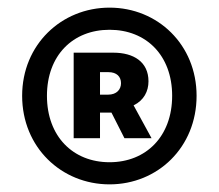

<svg xmlns="http://www.w3.org/2000/svg" viewBox="-20 -838 575 503"><path d="M267 -355C393 -355 495 -452 495 -587C495 -721 393 -818 267 -818C141 -818 38 -721 38 -587C38 -452 141 -355 267 -355ZM267 -413C171 -413 103 -481 103 -587C103 -693 171 -760 267 -760C363 -760 431 -693 431 -587C431 -481 363 -413 267 -413ZM173 -476H242V-543H272L306 -476H377L330 -562C357 -575 369 -599 369 -625C369 -676 330 -700 277 -700H173ZM242 -590V-649H264C286 -649 297 -637 297 -620C297 -604 286 -590 263 -590Z"/></svg>

Font: Noto Sans Korean Black
Style: Bold
Weight: 900
Designer: Ryoko NISHIZUKA (kana & ideographs); Paul D. Hunt (Latin, Greek & Cyrillic); Wenlong ZHANG (bopomofo); Sandoll Communica
Foundry: Adobe Systems Incorporated
Version: Version 1.000;PS 1;hotconv 1.0.78;makeotf.lib2.5.61930